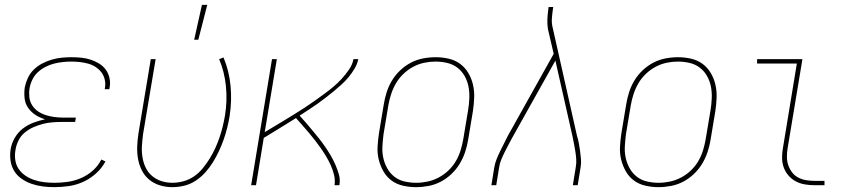

<svg xmlns="http://www.w3.org/2000/svg" viewBox="-20 -764 3540 792"><path d="M205 8Q180 8 156.5 5Q133 2 111 -5.5Q89 -13 70 -26Q51 -39 39 -58Q27 -77 23.5 -101Q20 -125 24 -149Q28 -173 41 -195.5Q54 -218 74 -233.5Q94 -249 118 -258Q142 -267 166 -272Q145 -278 127 -289.5Q109 -301 96.5 -318.5Q84 -336 81.5 -358Q79 -380 82 -403Q86 -423 95 -442.5Q104 -462 119.5 -477Q135 -492 154 -502Q173 -512 193.5 -518Q214 -524 234.5 -526Q255 -528 275 -528Q295 -528 315 -526Q335 -524 353.5 -518Q372 -512 388.5 -502Q405 -492 416 -477Q427 -462 431.5 -442.5Q436 -423 432 -402L431 -396H412L413 -402Q416 -419 412 -436Q408 -453 398 -466Q388 -479 374 -488Q360 -497 343.5 -501.5Q327 -506 309.5 -508Q292 -510 274 -510Q257 -510 238.5 -508Q220 -506 202.5 -501.5Q185 -497 167.5 -488Q150 -479 136 -466Q122 -453 113.5 -435.5Q105 -418 102 -400Q99 -382 101 -363.5Q103 -345 112.5 -330Q122 -315 136.5 -305Q151 -295 168 -289.5Q185 -284 203 -281.5Q221 -279 240 -279H293L290 -261H237Q217 -261 197 -259.5Q177 -258 157.5 -253Q138 -248 118.5 -239.5Q99 -231 82.5 -217.5Q66 -204 56.5 -185Q47 -166 44 -146Q40 -125 43 -104Q46 -83 57.5 -66.5Q69 -50 85.5 -39Q102 -28 121.5 -21.5Q141 -15 162 -12.5Q183 -10 205 -10Q232 -10 260 -14Q288 -18 314.5 -29.5Q341 -41 363 -60.5Q385 -80 398 -106L415 -98Q400 -70 376 -48.5Q352 -27 323.5 -14Q295 -1 264.5 3.5Q234 8 205 8Z M691 8Q664 8 639.5 0.5Q615 -7 596 -22.5Q577 -38 565.5 -60.5Q554 -83 549.5 -108Q545 -133 546 -160Q547 -187 551 -213L602 -520H622L570 -210Q567 -186 565.5 -162.5Q564 -139 567.5 -116.5Q571 -94 580.5 -73.5Q590 -53 607 -38.5Q624 -24 645.5 -17Q667 -10 691 -10Q714 -10 737.5 -16.5Q761 -23 781 -37Q801 -51 816.5 -70Q832 -89 845 -110Q858 -131 868 -153Q878 -175 885.5 -197Q893 -219 898.5 -241.5Q904 -264 908 -287Q918 -348 912 -408Q906 -468 884 -520L902 -527Q925 -472 931 -410Q937 -348 927 -284Q923 -260 917 -236Q911 -212 902.5 -188Q894 -164 883 -140.5Q872 -117 858.5 -95Q845 -73 827 -53Q809 -33 787 -18.5Q765 -4 740 2Q715 8 691 8ZM781 -600 813 -744H835L798 -600Z M1016 0 1102 -520H1122L1072 -219Q1092 -231 1113 -243.5Q1134 -256 1154.5 -268.5Q1175 -281 1196 -294Q1217 -307 1237 -320Q1257 -333 1276.5 -347Q1296 -361 1316 -375.5Q1336 -390 1354.5 -405.5Q1373 -421 1389.5 -439Q1406 -457 1420 -477.5Q1434 -498 1438 -520H1458Q1454 -500 1443 -481.5Q1432 -463 1418.5 -446.5Q1405 -430 1389 -415.5Q1373 -401 1356 -387Q1339 -373 1322 -360Q1305 -347 1287.5 -334.5Q1270 -322 1252 -310.5Q1234 -299 1216 -287Q1230 -272 1243.5 -256Q1257 -240 1270.5 -224Q1284 -208 1297 -191.5Q1310 -175 1322 -157.5Q1334 -140 1344.5 -122Q1355 -104 1363.5 -84.5Q1372 -65 1378 -44Q1384 -23 1380 0H1360Q1363 -22 1358 -42.5Q1353 -63 1344.5 -82Q1336 -101 1325.5 -118.5Q1315 -136 1303.5 -152.5Q1292 -169 1279.5 -185Q1267 -201 1254 -216.5Q1241 -232 1227.5 -247Q1214 -262 1201 -277Q1167 -256 1134 -235.5Q1101 -215 1068 -195L1036 0Z M1696 8Q1669 8 1642.5 2Q1616 -4 1595.5 -19Q1575 -34 1562 -56.5Q1549 -79 1542.5 -105Q1536 -131 1537.5 -158.5Q1539 -186 1543 -213L1563 -333Q1567 -358 1575 -383.5Q1583 -409 1597 -432Q1611 -455 1631 -474Q1651 -493 1675 -505.5Q1699 -518 1725 -523Q1751 -528 1777 -528Q1804 -528 1830.5 -522Q1857 -516 1877.5 -501Q1898 -486 1911.5 -463.5Q1925 -441 1931 -415Q1937 -389 1936 -361.5Q1935 -334 1931 -307L1911 -187Q1907 -162 1898.5 -136.5Q1890 -111 1876 -88Q1862 -65 1842 -46Q1822 -27 1798 -14.5Q1774 -2 1748 3Q1722 8 1696 8ZM1697 -10Q1720 -10 1743.5 -15Q1767 -20 1789 -31.5Q1811 -43 1829.5 -60.5Q1848 -78 1860.5 -99.5Q1873 -121 1880 -144Q1887 -167 1891 -190L1911 -310Q1915 -334 1916 -359Q1917 -384 1912.5 -407Q1908 -430 1896.5 -450.5Q1885 -471 1866.5 -485Q1848 -499 1824.5 -504.5Q1801 -510 1776 -510Q1753 -510 1729.5 -505Q1706 -500 1684.5 -488.5Q1663 -477 1644.5 -459.5Q1626 -442 1613.5 -420.5Q1601 -399 1593.5 -376Q1586 -353 1582 -330L1562 -210Q1559 -186 1557.5 -161Q1556 -136 1561 -113Q1566 -90 1577.5 -69.5Q1589 -49 1607 -35Q1625 -21 1648.5 -15.5Q1672 -10 1697 -10Z M2007 0 2019 -74Q2022 -91 2028.5 -107.5Q2035 -124 2043 -140Q2051 -156 2059 -172Q2067 -188 2075 -204L2264 -542L2240 -645Q2237 -665 2238 -686Q2239 -707 2242 -728L2243 -735H2262L2261 -728Q2258 -708 2256.5 -688Q2255 -668 2260 -649L2360 -204Q2365 -188 2368 -172Q2371 -156 2373 -140Q2375 -124 2376.5 -107.5Q2378 -91 2375 -74L2363 0H2343L2355 -74Q2358 -90 2357 -106Q2356 -122 2353.5 -138Q2351 -154 2348 -169.5Q2345 -185 2342 -200L2271 -514L2093 -196Q2085 -181 2077 -166Q2069 -151 2061.5 -136Q2054 -121 2047.5 -105Q2041 -89 2039 -74L2027 0Z M2696 8Q2669 8 2642.5 2Q2616 -4 2595.5 -19Q2575 -34 2562 -56.5Q2549 -79 2542.5 -105Q2536 -131 2537.5 -158.5Q2539 -186 2543 -213L2563 -333Q2567 -358 2575 -383.5Q2583 -409 2597 -432Q2611 -455 2631 -474Q2651 -493 2675 -505.5Q2699 -518 2725 -523Q2751 -528 2777 -528Q2804 -528 2830.5 -522Q2857 -516 2877.5 -501Q2898 -486 2911.5 -463.5Q2925 -441 2931 -415Q2937 -389 2936 -361.5Q2935 -334 2931 -307L2911 -187Q2907 -162 2898.5 -136.5Q2890 -111 2876 -88Q2862 -65 2842 -46Q2822 -27 2798 -14.5Q2774 -2 2748 3Q2722 8 2696 8ZM2697 -10Q2720 -10 2743.5 -15Q2767 -20 2789 -31.5Q2811 -43 2829.5 -60.5Q2848 -78 2860.5 -99.5Q2873 -121 2880 -144Q2887 -167 2891 -190L2911 -310Q2915 -334 2916 -359Q2917 -384 2912.5 -407Q2908 -430 2896.5 -450.5Q2885 -471 2866.5 -485Q2848 -499 2824.5 -504.5Q2801 -510 2776 -510Q2753 -510 2729.5 -505Q2706 -500 2684.5 -488.5Q2663 -477 2644.5 -459.5Q2626 -442 2613.5 -420.5Q2601 -399 2593.5 -376Q2586 -353 2582 -330L2562 -210Q2559 -186 2557.5 -161Q2556 -136 2561 -113Q2566 -90 2577.5 -69.5Q2589 -49 2607 -35Q2625 -21 2648.5 -15.5Q2672 -10 2697 -10Z M3340 0Q3319 0 3299 -3.5Q3279 -7 3261.5 -16.5Q3244 -26 3231.5 -41Q3219 -56 3212.5 -74.5Q3206 -93 3206 -114Q3206 -135 3210 -156L3267 -502H3103V-520H3290L3229 -153Q3226 -135 3226 -117Q3226 -99 3231.5 -83Q3237 -67 3247 -53.5Q3257 -40 3272 -32Q3287 -24 3304.5 -21Q3322 -18 3340 -18H3381V0Z"/></svg>

Font: Iosevka Curly Thin
Style: Italic
Weight: 100
Italic angle: -9°
Monospace: yes
Designer: Belleve Invis
Foundry: Belleve Invis
Version: Version 22.1.2; ttfautohint (v1.8.4)